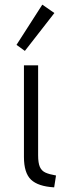

<svg xmlns="http://www.w3.org/2000/svg" viewBox="-20 -797 290 826"><path d="M213 9Q144 5 113.5 -24Q83 -53 83 -122V-516H144V-129Q144 -96 151.5 -79Q159 -62 175.5 -54.5Q192 -47 221 -42ZM87 -578 51 -604 162 -777 214 -741Z"/></svg>

Font: Ubuntu Sans Light
Style: Regular
Weight: 300
Designer: Dalton Maag Ltd
Foundry: Dalton Maag Ltd
Version: Version 1.006; ttfautohint (v1.8.4.7-5d5b)